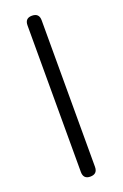

<svg xmlns="http://www.w3.org/2000/svg" viewBox="-141 -755 514 804"><g transform="rotate(-20 115.5 -352.5)"><path d="M115 6Q84 6 84 -26V-679Q84 -711 115 -711Q147 -711 147 -679V-26Q147 6 115 6Z"/></g></svg>

Font: Chiron GoRound TC L
Style: Regular
Weight: 300
Designer: Ryoko NISHIZUKA 西塚涼子 (kana, bopomofo & ideographs); Paul D. Hunt (Latin, Greek & Cyrillic); Sandoll Communications 산돌커뮤니
Foundry: Adobe
Version: Version 1.000;hotconv 1.1.1;makeotfexe 2.6.0